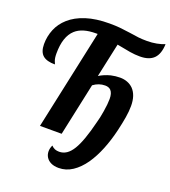

<svg xmlns="http://www.w3.org/2000/svg" viewBox="-167 -870 1060 1198"><g transform="rotate(20 362.5 -271.0)"><path d="M278.3 168.9Q267.6 151.4 267.6 130.4Q267.6 109.4 277.8 88.9Q289.1 101.1 301.8 106Q314.5 110.8 330.1 110.8Q356.4 110.8 378.7 95.9Q400.9 81.1 419.9 49.8Q455.6 -8.3 488.8 -143.1Q498 -173.8 505.9 -222.7Q514.2 -273.9 514.2 -306.2Q514.2 -344.2 498 -361.8Q484.4 -376 460 -376Q417.5 -376 381.8 -349.1L307.1 0H163.1L305.2 -662.1H293Q204.1 -662.1 159.2 -621.6Q105 -572.8 105 -460Q105 -427.7 112.3 -410.2Q114.3 -403.8 117.2 -398.9Q119.1 -395.5 119.1 -392.1Q65.4 -392.1 39.6 -413.6Q12.2 -436.5 12.2 -488.8Q12.2 -540.5 31.5 -587.2Q50.8 -633.8 90.3 -668.9Q132.8 -707 198.2 -728Q263.7 -749 353 -749Q393.1 -749 422.6 -746.1Q452.1 -743.2 489.7 -737.8Q528.3 -731.4 552.5 -728.8Q576.7 -726.1 608.9 -726.1Q642.1 -726.1 672.4 -731.9Q702.6 -737.8 725.1 -747.1Q722.7 -681.2 691.9 -650.6Q661.1 -620.1 600.1 -620.1Q567.4 -620.1 534.2 -625.5Q501 -630.9 444.8 -642.1L396 -416Q428.7 -436.5 470.7 -447.3Q500.5 -454.1 530.8 -454.1Q556.6 -454.1 579.1 -445.6Q601.6 -437 618.2 -420.4Q654.8 -382.3 654.8 -311Q654.8 -274.9 647.9 -233.9Q641.1 -192.9 628.9 -141.1Q612.3 -70.3 587.2 -8.1Q562 54.2 529.8 101.1Q494.6 151.4 452.4 179.2Q410.2 207 361.8 207Q331.1 207 310.1 196.8Q289.1 186.5 278.3 168.9Z"/></g></svg>

Font: Pattaya
Style: Regular
Weight: 400
Designer: Pablo Impallari / Thai characters Designed by Thanarat Vachiruckul and Suppakit Chalermlarp
Foundry: Pablo Impallari
Version: Version 2.001